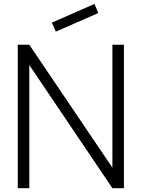

<svg xmlns="http://www.w3.org/2000/svg" viewBox="-20 -984 741 1004"><path d="M271.9 -818.8 251 -865.6 474 -963.5 493.8 -915.6ZM133.3 -750H72.9V0H133.3V-643.8L567.7 0H628.1V-750H567.7V-107.3Z"/></svg>

Font: Manrope3 Light
Style: Regular
Weight: 300
Designer: Mikhail Sharanda
Foundry: Mikhail Sharanda
Version: Version 3.000;PS 003.000;hotconv 1.0.88;makeotf.lib2.5.64775